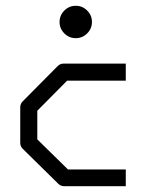

<svg xmlns="http://www.w3.org/2000/svg" viewBox="-20 -695 580 664"><path d="M202.5 -579.5Q186 -596 186 -619Q186 -642 202.5 -658.5Q219 -675 242 -675Q265 -675 281.5 -658.5Q298 -642 298 -619Q298 -596 281.5 -579.5Q265 -563 242 -563Q219 -563 202.5 -579.5ZM415 -475V-416H212L109 -312V-213L215 -109H415V-51H203Q190 -51 182 -59L59 -180Q50 -189 50 -201V-324Q50 -336 59 -345L179 -466Q188 -475 199 -475Z"/></svg>

Font: IBM 3270
Style: Regular
Weight: 400
Monospace: yes
Version: Version 2.3.1